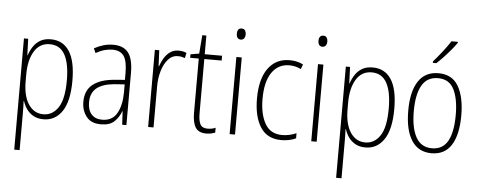

<svg xmlns="http://www.w3.org/2000/svg" viewBox="-59 -921 3266 1312"><g transform="rotate(5 1574.0 -265.0)"><path d="M260 -539Q343 -539 387 -472Q431 -405 431 -270Q431 -129 384 -59.5Q337 10 257 10Q216 10 187.5 -6Q159 -22 141 -47.5Q123 -73 114 -102H111Q112 -85 112.5 -62.5Q113 -40 113 -16V234H76V-529H105L109 -416H111Q122 -449 140.5 -477Q159 -505 188 -522Q217 -539 260 -539ZM256 -505Q187 -505 150 -444.5Q113 -384 113 -284V-239Q113 -137 151 -80.5Q189 -24 253 -24Q315 -24 354 -81.5Q393 -139 393 -269Q393 -384 359.5 -444.5Q326 -505 256 -505Z M688 -539Q759 -539 792 -496Q825 -453 825 -357V0H796L791 -92H789Q774 -51 743 -20.5Q712 10 650 10Q583 10 550.5 -32Q518 -74 518 -133Q518 -212 569.5 -252.5Q621 -293 715 -301L788 -307V-353Q788 -437 763.5 -471Q739 -505 686 -505Q660 -505 632 -497.5Q604 -490 572 -472L558 -503Q588 -520 621 -529.5Q654 -539 688 -539ZM718 -271Q638 -264 597.5 -230.5Q557 -197 557 -133Q557 -80 583 -51Q609 -22 656 -22Q725 -22 756.5 -76Q788 -130 789 -218V-276Z M1136 -538Q1150 -538 1164 -535.5Q1178 -533 1191 -527L1183 -491Q1173 -495 1161 -497.5Q1149 -500 1135 -500Q1095 -500 1067.5 -468.5Q1040 -437 1025.5 -387.5Q1011 -338 1011 -283V0H974V-529H1004L1009 -420H1012Q1021 -448 1037 -475Q1053 -502 1077.5 -520Q1102 -538 1136 -538Z M1379 -24Q1395 -24 1409.5 -27Q1424 -30 1434 -35V-2Q1422 3 1407 6.5Q1392 10 1373 10Q1320 10 1299 -24Q1278 -58 1278 -124V-496H1219V-520L1278 -530L1288 -657H1316V-529H1435V-496H1316V-124Q1316 -74 1329 -49Q1342 -24 1379 -24Z M1553 -726Q1569 -726 1576 -715Q1583 -704 1583 -689Q1583 -671 1575 -660.5Q1567 -650 1552 -650Q1537 -650 1529.5 -661Q1522 -672 1522 -688Q1522 -704 1529 -715Q1536 -726 1553 -726ZM1570 -529V0H1533V-529Z M1888 10Q1791 10 1744.5 -62.5Q1698 -135 1698 -259Q1698 -393 1751 -466Q1804 -539 1898 -539Q1950 -539 1991 -518L1979 -485Q1942 -504 1899 -504Q1823 -504 1779.5 -441Q1736 -378 1736 -260Q1736 -155 1773 -90Q1810 -25 1891 -25Q1940 -25 1988 -46V-11Q1968 -1 1941.5 4.5Q1915 10 1888 10Z M2113 -726Q2129 -726 2136 -715Q2143 -704 2143 -689Q2143 -671 2135 -660.5Q2127 -650 2112 -650Q2097 -650 2089.5 -661Q2082 -672 2082 -688Q2082 -704 2089 -715Q2096 -726 2113 -726ZM2130 -529V0H2093V-529Z M2468 -539Q2551 -539 2595 -472Q2639 -405 2639 -270Q2639 -129 2592 -59.5Q2545 10 2465 10Q2424 10 2395.5 -6Q2367 -22 2349 -47.5Q2331 -73 2322 -102H2319Q2320 -85 2320.5 -62.5Q2321 -40 2321 -16V234H2284V-529H2313L2317 -416H2319Q2330 -449 2348.5 -477Q2367 -505 2396 -522Q2425 -539 2468 -539ZM2464 -505Q2395 -505 2358 -444.5Q2321 -384 2321 -284V-239Q2321 -137 2359 -80.5Q2397 -24 2461 -24Q2523 -24 2562 -81.5Q2601 -139 2601 -269Q2601 -384 2567.5 -444.5Q2534 -505 2464 -505Z M3099 -265Q3099 -133 3054 -61.5Q3009 10 2918 10Q2828 10 2781.5 -62Q2735 -134 2735 -266Q2735 -398 2781.5 -468.5Q2828 -539 2919 -539Q3013 -539 3056 -465Q3099 -391 3099 -265ZM2773 -266Q2773 -151 2808.5 -87.5Q2844 -24 2918 -24Q2992 -24 3026.5 -85.5Q3061 -147 3061 -266Q3061 -375 3028.5 -440Q2996 -505 2919 -505Q2844 -505 2808.5 -443Q2773 -381 2773 -266ZM3032 -757Q3016 -734 2992.5 -706Q2969 -678 2944 -651.5Q2919 -625 2898 -606H2874V-616Q2906 -653 2935.5 -690.5Q2965 -728 2988 -764H3032Z"/></g></svg>

Font: Noto Sans Arabic Cond ExtLt
Style: Regular
Weight: 200
Width: 3
Designer: Monotype Design Team, Nadine Chahine, Nizar Qandah and Khaled Hosny
Foundry: Monotype Imaging Inc.
Version: Version 2.012; ttfautohint (v1.8.4.7-5d5b)